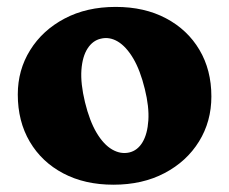

<svg xmlns="http://www.w3.org/2000/svg" viewBox="-20 -511 651 545"><path d="M308.5 -491.4Q390.2 -491.4 451.2 -459Q512.3 -426.7 546.1 -369.5Q580 -312.4 580 -237.3Q580 -166.1 544.9 -109.4Q509.9 -52.7 447.2 -19.7Q384.5 13.3 301.9 13.3Q220.6 13.3 159.6 -18.9Q98.5 -51.1 64.5 -108.8Q30.5 -166.5 30.5 -242.9Q30.5 -312.4 65.6 -368.7Q100.6 -425.1 163.1 -458.2Q225.6 -491.4 308.5 -491.4ZM346.9 -78.2Q370.4 -83.7 384.5 -107.2Q398.6 -130.7 401.1 -169.3Q403.6 -208 391.1 -258.2Q378.1 -311.6 358.1 -345.3Q338.1 -378.9 314.4 -393.1Q290.6 -407.2 266.2 -401.2Q243.3 -396.1 228.6 -373.4Q213.9 -350.7 211.1 -312.3Q208.4 -273.9 221.2 -221Q234.3 -167.4 254.3 -133.9Q274.3 -100.5 298.4 -86.6Q322.6 -72.7 346.9 -78.2Z"/></svg>

Font: Fraunces SuperSoft Wonky
Style: Regular
Weight: 900
Version: Version 1.000;[b76b70a41]